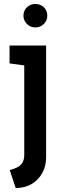

<svg xmlns="http://www.w3.org/2000/svg" viewBox="-20 -730 299 966"><path d="M212 61V-501H28V-411L102 -401V50Q102 74 92.5 89Q83 104 66.5 112Q50 120 29 126L59 216Q105 216 139 196Q173 176 192.5 141Q212 106 212 61ZM218 -651Q218 -677 200.5 -693.5Q183 -710 158 -710Q133 -710 115.5 -693.5Q98 -677 98 -651Q98 -627 115.5 -609.5Q133 -592 158 -592Q183 -592 200.5 -609.5Q218 -627 218 -651Z"/></svg>

Font: Advent Pro
Style: Bold
Weight: 700
Designer: VivaRado, Andreas Kalpakidis
Foundry: VivaRado, Andreas Kalpakidis
Version: Version 3.000